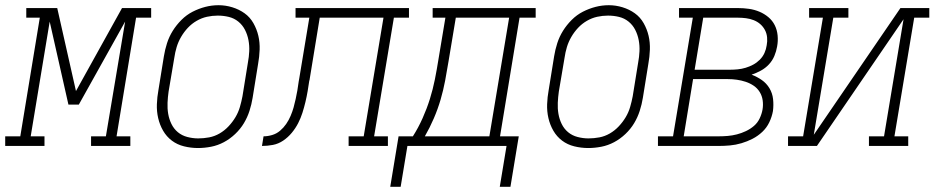

<svg xmlns="http://www.w3.org/2000/svg" viewBox="-63 -561 3592 738"><path d="M-43 0V-37H15L90 -493H38V-530H157L229 -211L406 -530H518V-493H460L385 -37H438V0H287V-37H344L418 -478L240 -159H200L128 -478L55 -37H108V0Z M698 8Q671 8 644.5 1.5Q618 -5 597.5 -20.5Q577 -36 564 -58.5Q551 -81 545 -107Q539 -133 540 -160.5Q541 -188 546 -215L567 -345Q571 -370 579 -395Q587 -420 601 -442.5Q615 -465 634.5 -484.5Q654 -504 677.5 -516Q701 -528 726 -534.5Q751 -541 777 -541Q804 -541 830 -533Q856 -525 877 -510Q898 -495 911 -472Q924 -449 930 -423.5Q936 -398 935 -370Q934 -342 929 -315L908 -185Q904 -160 896 -135Q888 -110 874.5 -87.5Q861 -65 841 -46Q821 -27 797.5 -14.5Q774 -2 748.5 3Q723 8 698 8ZM699 -29Q720 -29 741 -33Q762 -37 781 -48Q800 -59 815.5 -75.5Q831 -92 842 -110.5Q853 -129 859 -149.5Q865 -170 869 -191L890 -321Q894 -342 895 -364Q896 -386 892 -407Q888 -428 878.5 -446.5Q869 -465 853 -478Q837 -491 816.5 -496Q796 -501 774 -501Q753 -501 732.5 -496.5Q712 -492 693 -481Q674 -470 659 -454Q644 -438 633 -419Q622 -400 616 -380Q610 -360 607 -339L585 -209Q582 -188 581 -166Q580 -144 583.5 -123.5Q587 -103 596 -84.5Q605 -66 620.5 -53Q636 -40 657 -34.5Q678 -29 699 -29Z M944 0 950 -37Q966 -37 983 -42Q1000 -47 1013.5 -58.5Q1027 -70 1037 -84.5Q1047 -99 1054 -115.5Q1061 -132 1065.5 -148Q1070 -164 1073.5 -180.5Q1077 -197 1080 -213.5Q1083 -230 1085 -247Q1086 -251 1086.5 -255.5Q1087 -260 1088 -264L1126 -493H1073V-530H1509V-493H1451L1375 -37H1428V0H1277V-37H1335L1411 -493H1166L1127 -255Q1127 -254 1127 -254Q1127 -254 1127 -253L1126 -252Q1123 -231 1119.5 -210.5Q1116 -190 1111 -169Q1106 -148 1099.5 -127.5Q1093 -107 1083 -87.5Q1073 -68 1058.5 -50.5Q1044 -33 1025.5 -20.5Q1007 -8 986 -4Q965 0 944 0Z M1477 157H1437L1469 -37H1524Q1545 -70 1561.5 -107Q1578 -144 1589.5 -181Q1601 -218 1608.5 -255.5Q1616 -293 1622 -331L1649 -493H1600V-530H1996V-493H1934L1859 -37H1931L1899 157H1858L1884 0H1503ZM1570 -37H1818L1894 -493H1689L1661 -325Q1655 -288 1648 -251Q1641 -214 1630.5 -178Q1620 -142 1604.5 -106Q1589 -70 1570 -37Z M2198 8Q2171 8 2144.5 1.5Q2118 -5 2097.5 -20.5Q2077 -36 2064 -58.5Q2051 -81 2045 -107Q2039 -133 2040 -160.5Q2041 -188 2046 -215L2067 -345Q2071 -370 2079 -395Q2087 -420 2101 -442.5Q2115 -465 2134.5 -484.5Q2154 -504 2177.5 -516Q2201 -528 2226 -534.5Q2251 -541 2277 -541Q2304 -541 2330 -533Q2356 -525 2377 -510Q2398 -495 2411 -472Q2424 -449 2430 -423.5Q2436 -398 2435 -370Q2434 -342 2429 -315L2408 -185Q2404 -160 2396 -135Q2388 -110 2374.5 -87.5Q2361 -65 2341 -46Q2321 -27 2297.5 -14.5Q2274 -2 2248.5 3Q2223 8 2198 8ZM2199 -29Q2220 -29 2241 -33Q2262 -37 2281 -48Q2300 -59 2315.5 -75.5Q2331 -92 2342 -110.5Q2353 -129 2359 -149.5Q2365 -170 2369 -191L2390 -321Q2394 -342 2395 -364Q2396 -386 2392 -407Q2388 -428 2378.5 -446.5Q2369 -465 2353 -478Q2337 -491 2316.5 -496Q2296 -501 2274 -501Q2253 -501 2232.5 -496.5Q2212 -492 2193 -481Q2174 -470 2159 -454Q2144 -438 2133 -419Q2122 -400 2116 -380Q2110 -360 2107 -339L2085 -209Q2082 -188 2081 -166Q2080 -144 2083.5 -123.5Q2087 -103 2096 -84.5Q2105 -66 2120.5 -53Q2136 -40 2157 -34.5Q2178 -29 2199 -29Z M2466 0V-37H2524L2600 -493H2547V-530H2774Q2795 -530 2816 -527Q2837 -524 2856 -516Q2875 -508 2890.5 -495Q2906 -482 2915 -464Q2924 -446 2926 -424.5Q2928 -403 2924 -382Q2921 -364 2913.5 -346Q2906 -328 2892.5 -313.5Q2879 -299 2861.5 -289.5Q2844 -280 2826 -274Q2847 -266 2865 -253.5Q2883 -241 2894.5 -222Q2906 -203 2908.5 -180Q2911 -157 2908 -134Q2904 -112 2894 -91Q2884 -70 2867 -54Q2850 -38 2829.5 -27.5Q2809 -17 2787 -10.5Q2765 -4 2743 -2Q2721 0 2699 0ZM2607 -293H2743Q2758 -293 2773 -294.5Q2788 -296 2803 -300.5Q2818 -305 2832 -312.5Q2846 -320 2857.5 -331.5Q2869 -343 2875.5 -357.5Q2882 -372 2884 -387Q2887 -402 2885.5 -417.5Q2884 -433 2877 -446Q2870 -459 2859 -468.5Q2848 -478 2834 -483.5Q2820 -489 2804.5 -491Q2789 -493 2774 -493H2640ZM2565 -37H2699Q2717 -37 2734.5 -38.5Q2752 -40 2769.5 -44.5Q2787 -49 2804 -57Q2821 -65 2835 -77Q2849 -89 2857 -106Q2865 -123 2868 -140Q2871 -158 2868.5 -175.5Q2866 -193 2857 -207.5Q2848 -222 2834 -231.5Q2820 -241 2803.5 -246.5Q2787 -252 2769.5 -254.5Q2752 -257 2734 -257H2601Z M2966 0V-37H3024L3100 -493H3047V-530H3198V-493H3140L3065 -43L3398 -530H3509V-493H3451L3375 -37H3428V0H3277V-37H3335L3410 -487L3077 0Z"/></svg>

Font: Iosevka Curly Slab XLtObl
Style: Regular
Weight: 200
Italic angle: -9°
Monospace: yes
Designer: Belleve Invis
Foundry: Belleve Invis
Version: Version 11.1.0; ttfautohint (v1.8.3)